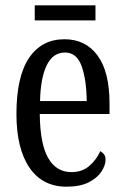

<svg xmlns="http://www.w3.org/2000/svg" viewBox="-20 -694 471 724"><path d="M231 10Q140 10 91 -62Q42 -134 42 -264Q42 -405 89.5 -475.5Q137 -546 223 -546Q303 -546 348 -484.5Q393 -423 393 -304V-264H130Q131 -152 161.5 -98.5Q192 -45 249 -45Q290 -45 317 -68.5Q344 -92 358 -124Q366 -120 372 -112.5Q378 -105 378 -91Q378 -71 362.5 -47Q347 -23 314.5 -6.5Q282 10 231 10ZM307 -313Q306 -395 287.5 -445.5Q269 -496 225 -496Q180 -496 156.5 -448.5Q133 -401 131 -313ZM111 -617V-674H340V-617Z"/></svg>

Font: Noto Serif Ethiopic ExtraCondensed
Style: Regular
Weight: 400
Width: 2
Designer: Monotype Design Team
Foundry: Monotype Imaging Inc.
Version: Version 2.102; ttfautohint (v1.8.4.7-5d5b)